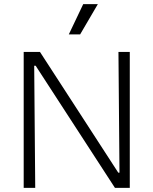

<svg xmlns="http://www.w3.org/2000/svg" viewBox="-20 -912 745 932"><path d="M95 0V-660H174L554 -74H560L555 -660H610V0H538L153 -593H146L151 0ZM369 -745H314L384 -892H455Z"/></svg>

Font: Bricolage Grotesque 10pt ExtraLight
Style: Regular
Weight: 200
Designer: Mathieu Triay
Foundry: Atelier Triay
Version: Version 1.000; ttfautohint (v1.8.4.7-5d5b);gftools[0.9.32]